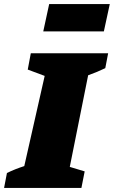

<svg xmlns="http://www.w3.org/2000/svg" viewBox="-63 -921 558 941"><path d="M-43 0 -29 -73Q-9 -83 12.5 -91.5Q34 -100 56 -107L156 -549L73 -580L88 -660H467L453 -587Q414 -568 369 -552L279 -103L352 -81L336 0ZM149 -767 178 -901H475L446 -767Z"/></svg>

Font: Piazzolla SC Black
Style: Italic
Weight: 900
Italic angle: -11.3°
Designer: Juan Pablo del Peral
Foundry: Huerta Tipografica
Version: Version 1.330